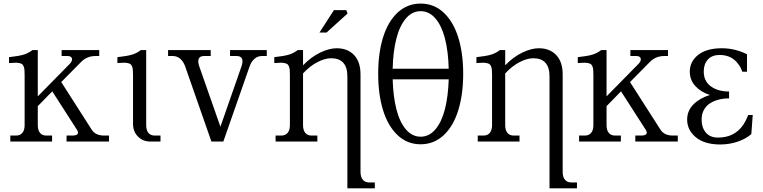

<svg xmlns="http://www.w3.org/2000/svg" viewBox="-20 -783 4218 1062"><path d="M189 -90.8Q189 -63 201.2 -48.1Q213.4 -33.2 235.8 -33.2H268.1V0H37.1V-33.2H68.8Q91.3 -33.2 103.8 -48.1Q116.2 -63 116.2 -90.8V-368.2Q116.2 -386.2 115.2 -397Q114.3 -407.7 110.6 -416.3Q106.9 -424.8 101.8 -428.5Q96.7 -432.1 85.7 -434.3Q74.7 -436.5 62.7 -436Q50.8 -435.5 29.8 -434.1V-466.8Q84 -472.7 110.6 -480.7Q137.2 -488.8 159.2 -505.9H189V-250L365.2 -429.2Q381.8 -446.3 377.9 -459.7Q374 -473.1 354 -473.1H320.8V-505.9H528.8V-473.1H507.8Q461.4 -473.1 429.2 -440.9L318.8 -329.1L487.8 -64.9Q508.8 -33.2 556.2 -33.2H583V0H348.1V-33.2H379.9Q402.3 -33.2 408.9 -41.5Q415.5 -49.8 405.8 -64.9L269 -277.8L189 -195.8Z M788.6 -90.8Q788.6 -63 800.8 -48.1Q813 -33.2 835.4 -33.2H867.7V0H812.5Q770.5 0 743.2 -27.6Q715.8 -55.2 715.8 -97.2V-368.2Q715.8 -386.2 714.8 -397Q713.9 -407.7 710.2 -416.3Q706.5 -424.8 701.4 -428.5Q696.3 -432.1 685.3 -434.3Q674.3 -436.5 662.4 -436Q650.4 -435.5 629.4 -434.1V-466.8Q683.6 -472.7 710.2 -480.7Q736.8 -488.8 758.8 -505.9H788.6Z M1004.4 -415Q994.6 -442.9 976.8 -458Q959 -473.1 936.5 -473.1H909.7V-505.9H1145.5V-473.1H1108.4Q1085.9 -473.1 1079.3 -458Q1072.8 -442.9 1082.5 -415L1199.2 -82L1315.4 -415Q1325.2 -442.9 1318.6 -458Q1312 -473.1 1289.6 -473.1H1252.4V-505.9H1455.6V-473.1H1428.2Q1405.8 -473.1 1387.9 -458Q1370.1 -442.9 1360.4 -415L1215.3 0H1149.4Z M1656.2 -90.8Q1656.2 -63 1668.5 -48.1Q1680.7 -33.2 1703.1 -33.2H1735.4V0H1504.4V-33.2H1536.1Q1558.6 -33.2 1571 -48.1Q1583.5 -63 1583.5 -90.8V-368.2Q1583.5 -386.2 1582.5 -397Q1581.5 -407.7 1577.9 -416.3Q1574.2 -424.8 1569.1 -428.5Q1564 -432.1 1553 -434.3Q1542 -436.5 1530 -436Q1518.1 -435.5 1497.1 -434.1V-466.8Q1551.3 -472.7 1577.9 -480.7Q1604.5 -488.8 1626.5 -505.9H1656.2V-421.9Q1701.7 -468.8 1751.5 -492.4Q1801.3 -516.1 1842.3 -516.1Q1902.8 -516.1 1938.5 -478.5Q1974.1 -440.9 1974.1 -371.1V168Q1974.1 195.8 1986.6 210.9Q1999 226.1 2021.5 226.1H2053.2V258.8H1901.4V-361.8Q1901.4 -410.6 1878.7 -435.8Q1856 -460.9 1811.5 -460.9Q1777.8 -460.9 1736.1 -439.5Q1694.3 -418 1656.2 -377ZM1747.1 -603 1827.1 -727.1H1895.5L1902.3 -708L1786.1 -603Z M2461.9 -344.2H2151.9Q2154.8 -249 2172.6 -178.7Q2190.4 -108.4 2224.9 -67.6Q2259.3 -26.9 2306.6 -26.9Q2354 -26.9 2388.4 -67.6Q2422.9 -108.4 2440.9 -179Q2459 -249.5 2461.9 -344.2ZM2099.1 -172.4Q2071.8 -260.3 2071.8 -375Q2071.8 -489.7 2099.1 -577.1Q2126.5 -664.6 2179.9 -713.9Q2233.4 -763.2 2306.6 -763.2Q2379.9 -763.2 2433.3 -713.9Q2486.8 -664.6 2514.4 -577.1Q2542 -489.7 2542 -375Q2542 -260.3 2514.6 -172.4Q2487.3 -84.5 2433.6 -34.7Q2379.9 15.1 2306.6 15.1Q2233.4 15.1 2179.9 -34.7Q2126.5 -84.5 2099.1 -172.4ZM2151.9 -402.8H2461.9Q2459.5 -498.5 2441.4 -569.3Q2423.3 -640.1 2388.7 -680.7Q2354 -721.2 2306.6 -721.2Q2259.3 -721.2 2224.9 -680.7Q2190.4 -640.1 2172.4 -569.3Q2154.3 -498.5 2151.9 -402.8Z M2774.4 -90.8Q2774.4 -63 2786.6 -48.1Q2798.8 -33.2 2821.3 -33.2H2853.5V0H2622.6V-33.2H2654.3Q2676.8 -33.2 2689.2 -48.1Q2701.7 -63 2701.7 -90.8V-368.2Q2701.7 -386.2 2700.7 -397Q2699.7 -407.7 2696 -416.3Q2692.4 -424.8 2687.3 -428.5Q2682.1 -432.1 2671.1 -434.3Q2660.2 -436.5 2648.2 -436Q2636.2 -435.5 2615.2 -434.1V-466.8Q2669.4 -472.7 2696 -480.7Q2722.7 -488.8 2744.6 -505.9H2774.4V-421.9Q2819.8 -468.8 2869.6 -492.4Q2919.4 -516.1 2960.4 -516.1Q3021 -516.1 3056.6 -478.5Q3092.3 -440.9 3092.3 -371.1V168Q3092.3 195.8 3104.7 210.9Q3117.2 226.1 3139.6 226.1H3171.4V258.8H3019.5V-361.8Q3019.5 -410.6 2996.8 -435.8Q2974.1 -460.9 2929.7 -460.9Q2896 -460.9 2854.2 -439.5Q2812.5 -418 2774.4 -377Z M3335 -90.8Q3335 -63 3347.2 -48.1Q3359.4 -33.2 3381.8 -33.2H3414.1V0H3183.1V-33.2H3214.8Q3237.3 -33.2 3249.8 -48.1Q3262.2 -63 3262.2 -90.8V-368.2Q3262.2 -386.2 3261.2 -397Q3260.3 -407.7 3256.6 -416.3Q3252.9 -424.8 3247.8 -428.5Q3242.7 -432.1 3231.7 -434.3Q3220.7 -436.5 3208.7 -436Q3196.8 -435.5 3175.8 -434.1V-466.8Q3230 -472.7 3256.6 -480.7Q3283.2 -488.8 3305.2 -505.9H3335V-250L3511.2 -429.2Q3527.8 -446.3 3523.9 -459.7Q3520 -473.1 3500 -473.1H3466.8V-505.9H3674.8V-473.1H3653.8Q3607.4 -473.1 3575.2 -440.9L3464.8 -329.1L3633.8 -64.9Q3654.8 -33.2 3702.1 -33.2H3729V0H3494.1V-33.2H3525.9Q3548.3 -33.2 3554.9 -41.5Q3561.5 -49.8 3551.8 -64.9L3415 -277.8L3335 -195.8Z M3780.8 -121.1Q3780.8 -170.9 3815.9 -205.8Q3851.1 -240.7 3906.7 -257.8Q3857.4 -272.9 3826.4 -306.6Q3795.4 -340.3 3795.4 -387.2Q3795.4 -442.4 3841.6 -479.2Q3887.7 -516.1 3972.7 -516.1Q4045.4 -516.1 4111.8 -482.9V-386.2H4086.4Q4076.7 -412.1 4065.4 -425.8Q4029.3 -479 3960.4 -479Q3918.5 -479 3895.5 -453.9Q3872.6 -428.7 3872.6 -387.2Q3872.6 -334 3911.9 -305.4Q3951.2 -276.9 4012.7 -276.9V-238.8Q3981.9 -238.8 3955.3 -231.9Q3928.7 -225.1 3907.2 -211.4Q3885.7 -197.8 3873.3 -174.8Q3860.8 -151.9 3860.8 -122.1Q3860.8 -77.1 3884.3 -49.6Q3907.7 -22 3951.7 -22Q4042 -22 4090.8 -91.8Q4106.9 -116.7 4118.7 -147H4143.6L4135.7 -41Q4105 -14.6 4059.8 0.7Q4014.6 16.1 3963.4 16.1Q3876.5 16.1 3828.6 -23.9Q3780.8 -64 3780.8 -121.1Z"/></svg>

Font: LT Superior Serif
Style: Regular
Weight: 400
Designer: Daniel Lyons
Foundry: LyonsType
Version: Version 2.120;FEAKit 1.0